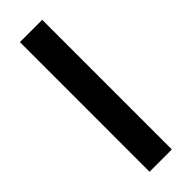

<svg xmlns="http://www.w3.org/2000/svg" viewBox="5 -820 362 362"><g transform="rotate(45 186.0 -639.0)"><path d="M358.4 -668.9V-609.4H12.7V-668.9Z"/></g></svg>

Font: Jomolhari
Style: Regular
Weight: 400
Designer: Christopher J. Fynn
Foundry: Christopher  J.  Fynn (Karma Drubgy¸ Tenzin).
Version: Version alpha 0.003c 2006